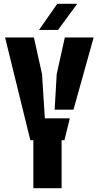

<svg xmlns="http://www.w3.org/2000/svg" viewBox="-20 -999 524 1019"><path d="M157 0V-255H141L7 -800H160L203 -606L218 -371H350.5L322 -255H307V0ZM270 -417 281 -606 324 -800H477L370 -417ZM187 -840 284 -979H390L288 -840Z"/></svg>

Font: Big Shoulders Stencil Text Thin Black
Style: Regular
Weight: 900
Version: Version 2.001